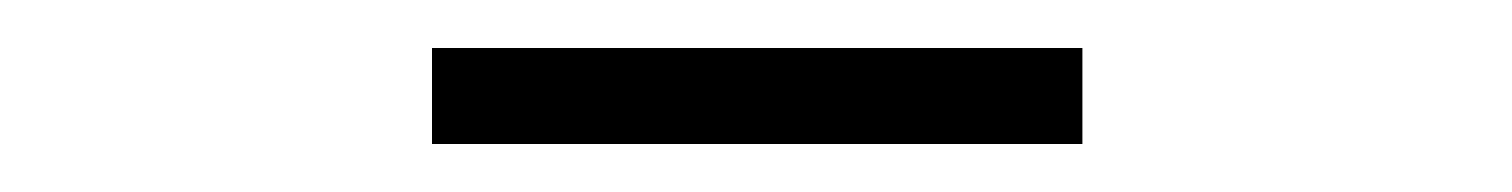

<svg xmlns="http://www.w3.org/2000/svg" viewBox="-20 -729 630 80"><path d="M160 -709H431V-669H160Z"/></svg>

Font: Merged Yaku Han JP ExtraLight
Style: Regular
Weight: 250
Designer: Ryoko NISHIZUKA 西塚涼子 (kana, bopomofo & ideographs); Paul D. Hunt (Latin, Greek & Cyrillic); Sandoll Communications 산돌커뮤니
Foundry: Adobe
Version: Version 2.004